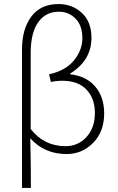

<svg xmlns="http://www.w3.org/2000/svg" viewBox="-20 -751 584 951"><path d="M89 180V-506Q89 -608 135.5 -669.5Q182 -731 270 -731Q338 -731 385.5 -687Q433 -643 433 -564Q433 -452 328 -387V-383Q408 -374 452 -322Q496 -270 496 -189Q496 -99 441.5 -43.5Q387 12 310 12Q200 12 130 -66Q133 58 133 180ZM305 -27Q367 -27 408.5 -72.5Q450 -118 450 -191Q450 -263 408.5 -307Q367 -351 288 -351Q260 -351 232 -345L223 -383Q305 -401 346.5 -452Q388 -503 388 -562Q388 -624 354.5 -658.5Q321 -693 271 -693Q207 -693 170 -642Q133 -591 132 -493V-112Q198 -27 305 -27Z"/></svg>

Font: Toshiba Sans Light
Style: Regular
Weight: 300
Designer: Paul D. Hunt
Foundry: Toshiba Corporation
Version: Version 2.020;PS 2.0;hotconv 1.0.86;makeotf.lib2.5.63406